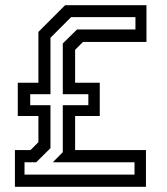

<svg xmlns="http://www.w3.org/2000/svg" viewBox="-20 -720 642 740"><path d="M37.5 0V-141.5H97.5L128 -172V-273H48.5V-401H128V-597L231 -700H544.5V-558.5H300L269.5 -528V-401H364.5V-273H269.5V-141.5H542.5V0ZM74.5 -47H498.5V-94.5H183.5L222 -133.5V-314.5H320.5V-357H222V-552.5L277 -606.5H502V-654H254L174.5 -574.5V-357H96.5V-314.5H174.5V-149L119.5 -94.5H74.5Z"/></svg>

Font: Tourney Thin Medium
Style: Regular
Weight: 500
Version: Version 1.015